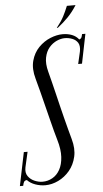

<svg xmlns="http://www.w3.org/2000/svg" viewBox="-69 -876 492 919"><g transform="rotate(-5 177.0 -417.0)"><path d="M236.1 -739H231.1Q253.5 -767.1 265.8 -790.4Q278 -813.8 288.4 -839.9H330Q310.2 -808.2 287 -784.4Q263.8 -760.5 236.1 -739ZM5.1 0H-10.9L22.1 -160.5H40.1L23.4 -87Q18.1 -61.2 30 -44.5Q41.9 -27.8 61.4 -19.6Q81 -11.4 99.2 -11.4Q124.8 -11.4 146.8 -23.8Q168.9 -36.1 182.6 -60.8Q196.4 -85.4 198.6 -121.6Q200.9 -157.8 186.8 -205Q181 -223.8 174.2 -250.2Q167.5 -276.8 159.4 -308.1Q151.4 -339.5 143 -373.4Q134.6 -407.2 126 -440.9Q117.4 -474.5 109 -504.9Q95 -554.2 105.3 -592.2Q115.6 -630.1 140.5 -655.6Q165.4 -681 196.6 -693.8Q227.8 -706.5 255.9 -706.5Q280.6 -706.5 300.8 -698.6Q320.9 -690.8 333.4 -674.4Q340.4 -676.4 343.4 -681.1Q346.4 -685.9 349 -699H365L336.4 -557.9H318L331.4 -616.2Q336.8 -642.9 327.6 -658.1Q318.4 -673.2 300.8 -680Q283.2 -686.8 264.9 -686.8Q246.2 -686.8 225.8 -677.7Q205.4 -668.6 189.4 -649.9Q173.5 -631.2 167.6 -602.2Q161.6 -573.1 172.2 -533.4Q178.2 -509.1 185.4 -481.8Q192.5 -454.5 199.4 -424.8Q206.4 -395.1 213.7 -365.4Q221 -335.6 228.3 -306.8Q235.6 -278 242.6 -251.6Q249.5 -225.2 255.8 -202.8Q269.1 -155.6 260.3 -117.3Q251.5 -79 228.4 -51.3Q205.2 -23.6 174 -8.6Q142.8 6.5 110.9 6.5Q86.6 6.5 63.3 -1.8Q40 -10 24.9 -25.9Q14.6 -25.2 10.9 -18.4Q7.1 -11.6 5.1 0Z"/></g></svg>

Font: Emberly Black
Style: Italic
Weight: 900
Italic angle: -12°
Designer: Rajesh Rajput
Foundry: Rajesh Rajput
Version: Version 1.000